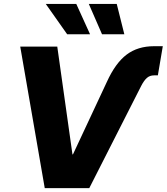

<svg xmlns="http://www.w3.org/2000/svg" viewBox="-20 -967 857 987"><path d="M529.3 -545.9Q573.2 -642.6 630.6 -686Q688 -729.5 772 -729.5H816.9L791.5 -579.6H772.5Q750 -579.6 735.1 -566.4Q720.2 -553.2 706.1 -525.9L439 0H210L84 -727.5H274.4L352.5 -173.3H355ZM504.4 -791 436.5 -946.8H580.1L619.1 -791ZM325.2 -791 215.3 -946.8H372.1L442.9 -791Z"/></svg>

Font: Inter 28pt ExtraBold
Style: Italic
Weight: 800
Italic angle: -9.3988°
Designer: Rasmus Andersson
Foundry: rsms
Version: Version 4.001;git-66647c0bb